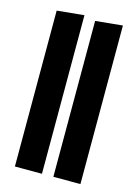

<svg xmlns="http://www.w3.org/2000/svg" viewBox="-115 -819 635 883"><g transform="rotate(15 202.0 -377.5)"><path d="M174.8 -754.9V0H45.9V-742.2ZM357.9 -754.9V0H229V-742.2Z"/></g></svg>

Font: Fira Sans Compressed
Style: Bold
Weight: 700
Width: 1
Designer: Carrois Corporate & Edenspiekermann AG
Foundry: Carrois Corporate GbR & Edenspiekermann AG
Version: Version 4.203;PS 004.203;hotconv 1.0.88;makeotf.lib2.5.64775